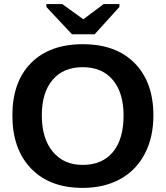

<svg xmlns="http://www.w3.org/2000/svg" viewBox="-20 -916 818 946"><path d="M735.8 -347.2Q735.8 -239.7 693.4 -158.2Q650.9 -76.7 571.8 -33.4Q492.7 9.8 387.2 9.8Q225.1 9.8 133.1 -85.7Q41 -181.2 41 -347.2Q41 -512.7 132.8 -605.5Q224.6 -698.2 388.2 -698.2Q551.8 -698.2 643.8 -604.5Q735.8 -510.7 735.8 -347.2ZM588.9 -347.2Q588.9 -458.5 536.1 -521.7Q483.4 -585 388.2 -585Q291.5 -585 238.8 -522.2Q186 -459.5 186 -347.2Q186 -233.9 240 -168.7Q293.9 -103.5 387.2 -103.5Q483.9 -103.5 536.4 -167Q588.9 -230.5 588.9 -347.2ZM446.3 -747.1H334.5L208.5 -881.8V-896H286.6L389.6 -821.8H391.6L490.7 -896H568.4V-881.8Z"/></svg>

Font: Arial
Style: Bold
Weight: 700
Designer: Steve Matteson
Foundry: Ascender Corporation
Version: Version 2.00.3